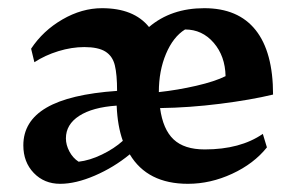

<svg xmlns="http://www.w3.org/2000/svg" viewBox="-20 -438 729 469"><path d="M37 -83Q37 -142 93.5 -175Q150 -208 266 -216Q266 -256 260.5 -278.5Q255 -301 237.5 -312Q220 -323 186 -323Q155 -323 122.5 -313Q90 -303 64 -286L56 -319Q85 -363 132.5 -390.5Q180 -418 229 -418Q307 -418 344 -372Q398 -418 479 -418Q562 -418 604.5 -364.5Q647 -311 647 -207Q593 -194 518 -184.5Q443 -175 371 -174Q378 -122 404 -97.5Q430 -73 480 -73Q567 -73 622 -111L632 -78Q600 -38 547 -13.5Q494 11 439 11Q340 11 297 -61Q258 -29 211.5 -9Q165 11 127 11Q88 11 62.5 -15.5Q37 -42 37 -83ZM531 -252Q530 -301 502 -333.5Q474 -366 432 -366Q403 -348 385.5 -306.5Q368 -265 368 -213Q414 -218 459.5 -228.5Q505 -239 531 -252ZM280 -94Q267 -130 265 -180Q206 -176 173.5 -155Q141 -134 141 -100Q141 -84 149.5 -68Q158 -52 172 -43Q199 -46 229 -60.5Q259 -75 280 -94Z"/></svg>

Font: Mirza Medium
Style: Regular
Weight: 500
Designer: Arabic design by Kourosh Beigpour, Latin design by Eduardo Tunni, engineering by Lasse Fister
Version: Version 1.0010g